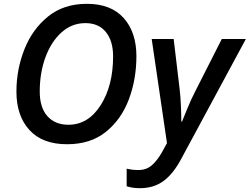

<svg xmlns="http://www.w3.org/2000/svg" viewBox="-20 -745 1307 1005"><path d="M331 10Q454 10 534.5 -55Q615 -120 654.5 -225Q694 -330 694 -451Q694 -576 627.5 -650.5Q561 -725 435 -725Q314 -725 232 -659Q150 -593 108 -487.5Q66 -382 66 -265Q66 -139 134 -64.5Q202 10 331 10ZM338 -92Q268 -92 228 -137Q188 -182 188 -266Q188 -364 218 -445.5Q248 -527 302 -575.5Q356 -624 427 -624Q496 -624 534 -577.5Q572 -531 572 -450Q572 -297 507 -194.5Q442 -92 338 -92ZM713 240Q785 240 836.5 202Q888 164 930 84L1267 -541H1141L999 -261Q980 -224 961.5 -179Q943 -134 933 -109H929Q929 -140 927 -190Q925 -240 920 -281L889 -541H774L854 4L830 48Q805 93 776 119Q747 145 704 145Q673 145 643 138V230Q656 234 672 237Q688 240 713 240Z"/></svg>

Font: Noto Sans UI Medium
Style: Italic
Weight: 500
Italic angle: -12°
Designer: Monotype Design Team
Foundry: Monotype Imaging Inc.
Version: Version 1.901